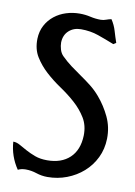

<svg xmlns="http://www.w3.org/2000/svg" viewBox="-79 -702 552 784"><g transform="rotate(10 197.0 -310.0)"><path d="M188 -650Q211 -650 232.5 -645Q254 -640 276 -640Q287 -640 297.5 -644Q308 -648 319 -650Q333 -629 340 -605Q347 -581 355 -558L344 -551Q309 -565 276 -576.5Q243 -588 204 -588Q174 -588 154 -570Q134 -552 133 -521Q133 -507 137.5 -492Q142 -477 152 -467Q171 -448 192.5 -432Q214 -416 236 -401Q258 -386 279 -369.5Q300 -353 318 -332Q348 -297 367.5 -255.5Q387 -214 386 -166Q385 -123 367.5 -87Q350 -51 320.5 -25Q291 1 253 15.5Q215 30 173 30Q149 30 126.5 22.5Q104 15 81 15Q63 15 49 22Q15 -28 11 -88Q25 -88 39 -80Q53 -72 70.5 -62.5Q88 -53 109.5 -45Q131 -37 160 -37Q219 -37 253.5 -69.5Q288 -102 290 -162Q291 -204 272 -235Q253 -266 224.5 -291.5Q196 -317 162.5 -339.5Q129 -362 100.5 -388Q72 -414 53 -445Q34 -476 35 -519Q36 -550 49 -574.5Q62 -599 83.5 -616Q105 -633 132 -641.5Q159 -650 188 -650Z"/></g></svg>

Font: Teutonic
Style: Regular
Weight: 400
Designer: Peter Wiegel
Foundry: Peter Wiegel
Version: 1.000